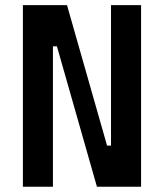

<svg xmlns="http://www.w3.org/2000/svg" viewBox="-20 -713 626 733"><path d="M350.1 0 197.3 -536.1H182.1V0H67.4V-693.4H235.8L388.7 -157.2H403.8V-693.4H518.6V0Z"/></svg>

Font: Cascadia Mono NF SemiBold
Style: Regular
Weight: 600
Monospace: yes
Designer: Aaron Bell
Foundry: Saja Typeworks
Version: Version 2404.023; ttfautohint (v1.8.4)